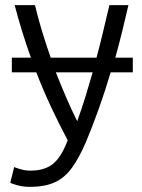

<svg xmlns="http://www.w3.org/2000/svg" viewBox="-20 -538 552 746"><path d="M96 188Q70 188 48 182Q26 176 20 172L35 111Q41 114 60 119.5Q79 125 98 125Q153 125 185.5 99Q218 73 243 7Q210 -55 179 -121Q148 -187 121 -257H26V-314H100Q63 -418 37 -518H116Q137 -428 177 -314H355Q368 -362 380 -412.5Q392 -463 405 -518H479Q467 -466 454.5 -415Q442 -364 428 -314H496V-257H410Q388 -183 363.5 -114.5Q339 -46 313 16Q287 76 259.5 114Q232 152 193.5 170Q155 188 96 188ZM280 -67Q298 -117 312.5 -164Q327 -211 340 -257H197Q216 -209 236.5 -161Q257 -113 280 -67Z"/></svg>

Font: Ubuntu Sans
Style: Regular
Weight: 400
Designer: Dalton Maag Ltd
Foundry: Dalton Maag Ltd
Version: Version 1.006; ttfautohint (v1.8.4.7-5d5b)